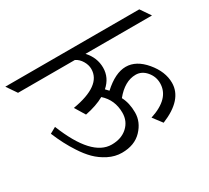

<svg xmlns="http://www.w3.org/2000/svg" viewBox="-170 -872 1077 988"><g transform="rotate(-30 368.5 -377.5)"><path d="M703 -264Q703 -164 563 -107L522 -161Q649 -202 649 -293Q649 -332 623 -362.5Q597 -393 561 -393Q496 -393 440 -324Q462 -283 462 -226.5Q462 -170 419 -125Q376 -80 301 -80Q260 -80 221.5 -99.5Q183 -119 155 -147Q127 -175 102 -214Q63 -273 32 -348L68 -368Q158 -143 276 -143Q334 -143 369.5 -175.5Q405 -208 405 -258Q405 -334 351 -382Q305 -356 238 -343L201 -404Q379 -434 379 -533Q379 -557 365 -580.5Q351 -604 329 -615H-9L-50 -675H746L787 -615H392Q435 -568 435 -508.5Q435 -449 387 -407Q387 -406 404 -389Q475 -454 537 -454Q599 -454 651 -392Q703 -330 703 -264Z"/></g></svg>

Font: Halant
Style: Regular
Weight: 400
Designer: Hitesh Malaviya (Devanagari), Satya Rajpurohit (Latin)
Foundry: Indian Type Foundry
Version: Version 1.100;PS 1.0;hotconv 1.0.78;makeotf.lib2.5.61930; tt